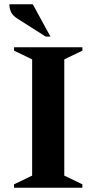

<svg xmlns="http://www.w3.org/2000/svg" viewBox="-20 -882 453 902"><path d="M46 0V-16L131 -57V-603L46 -644V-660H367V-644L282 -603V-57L367 -16V0ZM195 -710 64 -793Q39 -809 31.5 -826Q24 -843 24 -862H134L217 -710Z"/></svg>

Font: Spectral SC
Style: Bold
Weight: 700
Designer: Jean-Baptiste Levee
Foundry: Production Type
Version: Version 2.001